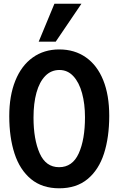

<svg xmlns="http://www.w3.org/2000/svg" viewBox="-20 -1002 640 1037"><path d="M30 -375Q30 -485 62.8 -566.2Q95.5 -647.5 156.5 -691.2Q217.5 -735 300 -735Q383 -735 444 -692.2Q505 -649.5 537.5 -569Q570 -488.5 570 -377Q570 -261 541.8 -173Q513.5 -85 453.2 -35Q393 15 300 15Q207.5 15 147.2 -35Q87 -85 58.5 -172.5Q30 -260 30 -375ZM439 -369Q439 -441 423.2 -498.8Q407.5 -556.5 376.5 -590.2Q345.5 -624 301 -624Q256 -624 224.5 -591.8Q193 -559.5 177 -501.8Q161 -444 161 -367Q161 -249.5 194.2 -174.2Q227.5 -99 299 -99Q371.5 -99 405.2 -173.5Q439 -248 439 -369ZM420 -982 281 -777H189L274 -982Z"/></svg>

Font: JuliaMono Latin
Style: Bold
Weight: 700
Monospace: yes
Designer: cormullion
Foundry: corm
Version: Version 0.038; ttfautohint (v1.8)